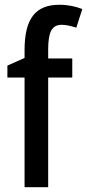

<svg xmlns="http://www.w3.org/2000/svg" viewBox="-20 -785 365 805"><path d="M283 -460V-540H182V-576C182 -651 197 -681 239 -681C260 -681 280 -675 300 -669L325 -747C297 -758 266 -765 229 -765C128 -765 83 -706 83 -575V-542L11 -510V-460H83V0H182V-460Z"/></svg>

Font: Noto Sans Sinhala UI Condensed Medium
Style: Regular
Weight: 500
Width: 3
Designer: Jelle Bosma - Monotype Design Team
Foundry: Monotype Imaging Inc.
Version: Version 2.006